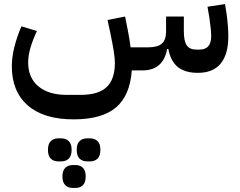

<svg xmlns="http://www.w3.org/2000/svg" viewBox="-20 -345 1178 941"><path d="M950 12Q886 12 851 -17Q816 -46 805 -105H799Q790 -53 759.5 -26.5Q729 0 679 0H626Q617 124 548 182Q479 240 341 240Q195 240 116.5 172Q38 104 38 -20Q38 -65 50.5 -115Q63 -165 85 -216L161 -193Q142 -153 130 -113.5Q118 -74 118 -39Q118 36 168 78Q218 120 307 120H375Q462 120 502.5 82Q543 44 543 -37Q543 -60 537.5 -94.5Q532 -129 521 -182L507 -247L593 -264L606 -199Q611 -173 614.5 -152Q618 -131 620 -113H706Q752 -113 773 -131Q794 -149 794 -192V-264H881V-192Q881 -143 895.5 -122.5Q910 -102 942 -102H958Q1015 -102 1015 -167Q1015 -199 1006 -259L997 -312L1083 -325L1091 -273Q1095 -243 1097 -216Q1099 -189 1099 -167Q1099 -79 1061.5 -33.5Q1024 12 950 12ZM407 446Q384 446 370 432.5Q356 419 356 389Q356 360 370 346.5Q384 333 407 333H421Q444 333 458 346.5Q472 360 472 389Q472 419 458 432.5Q444 446 421 446ZM336 576Q314 576 300 562.5Q286 549 286 520Q286 491 300 477.5Q314 464 336 464H351Q373 464 386.5 477.5Q400 491 400 520Q400 549 386.5 562.5Q373 576 351 576ZM265 446Q243 446 229 432.5Q215 419 215 389Q215 360 229 346.5Q243 333 265 333H280Q303 333 317 346.5Q331 360 331 389Q331 419 317 432.5Q303 446 280 446Z"/></svg>

Font: IBM Plex Sans Arabic Medium
Style: Regular
Weight: 500
Designer: Mike Abbink, Paul van der Laan, Pieter van Rosmalen, Wael Morcos, Khajak Apelian
Foundry: Bold Monday
Version: Version 1.1